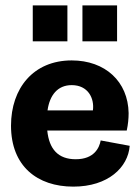

<svg xmlns="http://www.w3.org/2000/svg" viewBox="-20 -685 523 715"><path d="M102 -531H231V-665H102ZM287 -531H416V-665H287ZM463 -142 355 -162C350 -135 331 -92 262 -92C197 -92 163 -129 156 -199H452C457 -222 459 -244 459 -264C457 -381 372 -460 247 -460C104 -460 21 -356 21 -217C21 -66 119 10 253 10C383 10 457 -62 463 -142ZM326 -274H157C165 -330 194 -368 247 -368C308 -368 332 -319 326 -274Z"/></svg>

Font: Zilla Slab Bold
Style: Regular
Weight: 700
Designer: Typotheque.com
Foundry: Typotheque type foundry
Version: Version 1.3; 2018